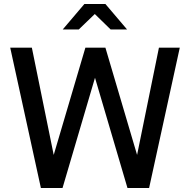

<svg xmlns="http://www.w3.org/2000/svg" viewBox="-20 -938 948 958"><path d="M31 0ZM292 0H184L31 -700H139L248 -165L406 -700H506L664 -165L773 -700H877L724 0H616L454 -550ZM532 -791 453 -868 373 -791H293L401 -918H506L614 -791Z"/></svg>

Font: Red Hat Display Medium
Style: Regular
Weight: 500
Designer: Pentagram / MCKL
Foundry: Pentagram / MCKL
Version: Version 1.005; Red Hat Display Medium